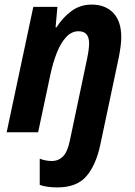

<svg xmlns="http://www.w3.org/2000/svg" viewBox="-20 -576 588 836"><path d="M230 240Q183 240 153 229V115Q179 125 205 125Q235 125 254.5 105Q274 85 284 37L359 -319Q363 -338 365.5 -356Q368 -374 368 -387Q368 -440 322 -440Q292 -440 268.5 -415Q245 -390 228 -347.5Q211 -305 200 -254L146 0H9L125 -546H230L222 -457H226Q254 -501 292 -528.5Q330 -556 379 -556Q439 -556 473.5 -519.5Q508 -483 508 -414Q508 -396 505 -373Q502 -350 497 -325L417 53Q398 143 356 191.5Q314 240 230 240Z"/></svg>

Font: Noto Sans SemiCondensed
Style: Bold Italic
Weight: 700
Width: 4
Italic angle: -12°
Designer: Monotype Design Team
Foundry: Monotype Imaging Inc.
Version: Version 2.013; ttfautohint (v1.8.4.7-5d5b)